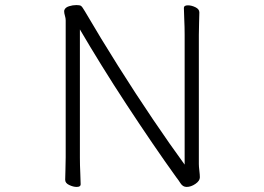

<svg xmlns="http://www.w3.org/2000/svg" viewBox="-20 -726 1040 757"><path d="M708 -589Q708 -620 706.5 -649Q705 -678 705 -695Q705 -705 721 -705Q735 -705 750.5 -697.5Q766 -690 766 -677Q766 -665 765 -639.5Q764 -614 764 -588V-79Q764 -70 766 -53Q768 -36 768 -27Q768 -13 750.5 -1Q733 11 716 11Q701 11 692 -3Q683 -17 675 -27Q631 -88 580.5 -162Q530 -236 478.5 -314.5Q427 -393 380 -469Q333 -545 295 -610V-105Q295 -74 296.5 -45Q298 -16 298 1Q298 11 282 11Q269 11 253 3.5Q237 -4 237 -17Q237 -29 238 -54.5Q239 -80 239 -106V-646Q239 -654 236 -664Q233 -674 233 -681Q233 -685 234 -687Q238 -697 252.5 -701.5Q267 -706 281 -706Q294 -706 299 -703Q304 -700 315 -681Q377 -575 446 -465.5Q515 -356 583 -255.5Q651 -155 708 -77Z"/></svg>

Font: Moon Stars Kai T Light
Style: Regular
Weight: 300
Designer: GuiWonder
Version: Version 1.101